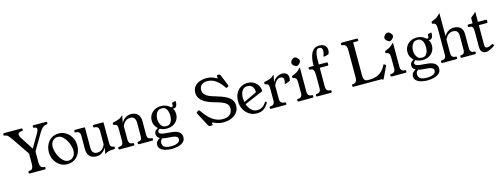

<svg xmlns="http://www.w3.org/2000/svg" viewBox="-17 -1645 7238 2776"><g transform="rotate(-15 3601.5 -257.5)"><path d="M653 -660Q666 -660 666 -647V-635Q666 -622.1 653 -622.1Q624 -622.1 596.5 -601.7Q569 -581.2 543 -538L398 -293Q394 -286 394 -276V-121Q394 -87 406.5 -62.5Q419 -38 453 -38H459Q472 -38 472 -25V-13Q472 0 459 0H231.5Q218.5 0 218.5 -13V-25Q218.5 -38 231.5 -38H236.5Q270.5 -38 283.5 -62.5Q296.5 -87 296.5 -121V-272Q296.5 -277 295.4 -280.5Q294.2 -284 291.5 -288L122 -538Q92.2 -582 71.2 -602Q50.1 -622 22 -622Q9 -622 9 -635V-647Q9 -660 22 -660H282.8Q296.8 -660 296.8 -647V-635Q296.8 -622 282.8 -622Q259.8 -622 240.8 -613Q221.8 -604 221.8 -581Q221.8 -572 225.6 -561.1Q229.5 -550.2 236.8 -538L381 -314.8L346.2 -301.5L485 -538Q504 -571.2 504 -593Q504 -622 464 -622Q450 -622 450 -635V-647Q450 -660 464 -660Z M792.8 11Q732.8 11 684 -20.9Q635.2 -52.8 606.6 -106.4Q578 -160 578 -224.2Q578 -287 602.8 -338.4Q627.5 -389.8 674.2 -420.4Q721 -451 786.2 -451Q831.2 -451 870.2 -432.5Q909.2 -414 938.5 -381.2Q967.8 -348.5 984.4 -306.1Q1001 -263.8 1001 -216Q1001 -153.2 976 -101.8Q951 -50.2 904.4 -19.6Q857.8 11 792.8 11ZM823.5 -33.8Q851 -33.8 874.9 -48.4Q898.8 -63 913.4 -90.6Q928 -118.2 928 -157Q928 -191.5 915.4 -234.4Q902.8 -277.2 879.9 -316.2Q857 -355.2 825.2 -380.8Q793.5 -406.2 755.5 -406.2Q712 -406.2 681.4 -372.6Q650.8 -339 650.8 -283Q650.8 -248.5 663.4 -205.8Q676 -163 698.9 -123.9Q721.8 -84.8 753.5 -59.2Q785.2 -33.8 823.5 -33.8Z M1229.8 11Q1200 11 1175 2.5Q1150 -6 1131.9 -23.6Q1113.8 -41.2 1103.6 -68Q1093.5 -94.8 1093.5 -130.2V-334Q1093.5 -369 1077 -385.5Q1060.5 -402 1028.5 -402H1026Q1013 -402 1013 -415V-427Q1013 -440 1026 -440H1165.2Q1173.8 -440 1173.8 -431.5V-129Q1173.8 -104.5 1181.2 -83.8Q1188.8 -63 1206.8 -50.6Q1224.8 -38.2 1255.5 -38.2Q1282.8 -38.2 1305.9 -50Q1329 -61.8 1345.8 -82.9Q1362.5 -104 1372.5 -131.2V-333.2Q1372.5 -368.2 1356.4 -385.1Q1340.2 -402 1308.2 -402H1305.8Q1292.5 -402 1292.5 -415V-427Q1292.5 -440 1307.2 -440H1444.2Q1453 -440 1453 -431.5V-142Q1453 -117.5 1456 -100.6Q1459 -83.8 1470 -74Q1481 -64.2 1505 -62Q1515.5 -61 1515.5 -50V-35.2Q1515.5 -24 1502.8 -24Q1477.8 -24 1453.4 -21.6Q1429 -19.2 1407.6 -12.5Q1386.2 -5.8 1370 7Q1365.8 11 1363 11H1361.8Q1359.8 11 1359.8 9.8Q1359.8 8.5 1362.4 -6.2Q1365 -21 1368.9 -42.6Q1372.8 -64.2 1376.2 -85.5Q1367.2 -65.2 1347.4 -42.9Q1327.5 -20.5 1298 -4.8Q1268.5 11 1229.8 11Z M1577.5 0Q1563 0 1563 -13V-25Q1563 -38 1576 -38H1578Q1610 -38 1626 -54.5Q1642 -71 1642 -106V-284.5Q1642 -309.2 1639 -325.6Q1636 -342 1625.1 -351.5Q1614.2 -361 1590 -363Q1579.2 -364 1579.2 -375V-390Q1579.2 -399.2 1592 -401Q1629.8 -407.2 1669.1 -421.6Q1708.5 -436 1729.5 -461.8Q1733.8 -466.2 1736.5 -466.2H1737.5Q1739.5 -466.2 1739.5 -465L1720.5 -357.5Q1729.5 -376.8 1748.9 -398.4Q1768.2 -420 1797.4 -435.5Q1826.5 -451 1865 -451Q1895 -451 1920 -442.6Q1945 -434.2 1963.2 -416.8Q1981.5 -399.2 1991.5 -373.1Q2001.5 -347 2001.5 -311V-106Q2001.5 -67.5 2017.8 -52.8Q2034 -38 2064.2 -38H2067.5Q2080.5 -38 2080.5 -25V-13Q2080.5 0 2067.5 0H1865.8Q1852.8 0 1852.8 -13V-25Q1852.8 -38 1865.8 -38H1869.5Q1892.2 -38 1906.6 -52.8Q1921 -67.5 1921 -106V-311Q1921 -349.2 1902.8 -375.5Q1884.5 -401.8 1839.2 -401.8Q1812 -401.8 1788.9 -390Q1765.8 -378.2 1749.2 -357Q1732.8 -335.8 1722.5 -308.5V-106.8Q1722.5 -71.8 1738.4 -54.9Q1754.2 -38 1784.5 -38H1787.2Q1800.2 -38 1800.2 -25V-13Q1800.2 0 1785.8 0Z M2316.8 -415.5Q2277.8 -415.5 2255.8 -394.4Q2233.8 -373.2 2224.4 -342.5Q2215 -311.8 2215 -282Q2215 -253.2 2224.4 -222.5Q2233.8 -191.8 2255.8 -170.6Q2277.8 -149.5 2316.8 -149.5Q2356 -149.5 2376 -170.6Q2396 -191.8 2403.5 -222.5Q2411 -253.2 2411 -282Q2411 -311.8 2403.5 -342.5Q2396 -373.2 2376 -394.4Q2356 -415.5 2316.8 -415.5ZM2233.2 -3Q2206.5 6.2 2194.2 24.1Q2182 42 2182 64.8Q2182 88.2 2192.6 107.4Q2203.2 126.5 2231.5 137.8Q2259.8 149 2312 149Q2371.8 149 2407.5 130.1Q2443.2 111.2 2443.2 78Q2443.2 53.8 2426 41.4Q2408.8 29 2378 24.1Q2347.2 19.2 2306 17.2Q2265.5 15.5 2226.2 7Q2187 -1.5 2161 -22.2Q2135 -43 2135 -81Q2135 -114 2159 -134.5Q2183 -155 2211 -163L2234 -144Q2228 -145 2215.5 -139.5Q2203 -134 2193 -124.4Q2183 -114.8 2183 -103.5Q2183 -86 2195.1 -75.8Q2207.2 -65.5 2236.2 -59.6Q2265.2 -53.8 2315.5 -51.5Q2354.5 -48.8 2389.9 -43.5Q2425.2 -38.2 2453.1 -25.9Q2481 -13.5 2497.2 9.1Q2513.5 31.8 2513.5 68.8Q2513.5 112.2 2483.2 138.5Q2453 164.8 2406.6 176.9Q2360.2 189 2311 189Q2258 189 2214 176.8Q2170 164.5 2144 140.2Q2118 116 2118 79Q2118 45 2139.8 22.2Q2161.5 -0.5 2194 -15.5ZM2316 -114Q2265.2 -114 2223.5 -135Q2181.8 -156 2157.1 -194Q2132.5 -232 2132.5 -282Q2132.5 -329 2155.2 -367Q2178 -405 2219.2 -428Q2260.5 -451 2316 -451Q2351.5 -451 2382.8 -439.8Q2414 -428.5 2437 -408.8Q2444 -403 2450.1 -399.1Q2456.2 -395.2 2464.2 -395.2Q2473.2 -395.2 2477.8 -402Q2482.2 -408.8 2482.2 -423.2V-441.2Q2482.2 -447.8 2485 -452.8Q2487.8 -457.8 2495.2 -458.8L2528.5 -466Q2532.5 -467 2535.5 -467Q2540.5 -467 2540.5 -454Q2540.5 -411 2523.6 -387.4Q2506.8 -363.8 2473.8 -370.5Q2489.2 -346.8 2494.2 -325.9Q2499.2 -305 2499.2 -282Q2499.2 -236 2476.6 -197.5Q2454 -159 2412.8 -136.5Q2371.5 -114 2316 -114Z M3312.8 -463.8Q3306.8 -460.8 3301.8 -460.8Q3294 -460.8 3286.8 -470.8Q3242 -541.8 3183 -583.9Q3124 -626 3056.2 -626Q3005.9 -626 2971.6 -600.8Q2937.2 -575.7 2937.2 -520.8Q2937.2 -490 2953 -467.9Q2968.8 -445.8 2993.6 -430.1Q3018.5 -414.5 3046.8 -404.2Q3075 -394 3100 -387Q3151 -372 3198.8 -355.2Q3246.5 -338.5 3285 -315Q3323.5 -291.5 3345.9 -257.8Q3368.2 -224.2 3368.2 -176.5Q3368.2 -121.5 3338.6 -79.4Q3309 -37.2 3254.9 -13.1Q3200.8 11 3127.2 11Q3087.2 11 3052.2 1Q3017.2 -9 2985.2 -25Q2978.2 -28 2972.2 -28Q2964.2 -28 2964.2 -19Q2964.2 -16 2966.2 -10Q2969.2 -3 2969.2 1Q2969.2 11 2954.2 11H2925.2Q2910 11 2903.2 -2L2794 -209.6Q2791 -214.6 2791 -219.5Q2791 -230.5 2800 -234.5L2818 -244.5Q2821 -246.5 2823.5 -247.5Q2826 -248.5 2829 -248.5Q2836 -248.5 2844 -237.5Q2884 -177.5 2928 -132.2Q2972 -87 3024.1 -61.9Q3076.2 -36.8 3138.2 -36.8Q3203.8 -36.8 3241 -69.9Q3278.2 -103 3278.2 -158Q3278.2 -201.5 3253.1 -227.1Q3228 -252.8 3182.4 -270.1Q3136.8 -287.5 3072.8 -305.5Q3029.8 -317.5 2989.1 -334.2Q2948.5 -351 2915.9 -374.5Q2883.2 -398 2864.2 -430.7Q2845.2 -463.5 2845.2 -508.5Q2845.2 -562.8 2874 -598.8Q2902.8 -634.8 2950.2 -652.9Q2997.8 -671 3053.2 -671Q3102.2 -671 3136.8 -658.5Q3171.2 -646 3189.2 -635Q3204.2 -627 3210.2 -627Q3214.2 -627 3214.2 -632Q3214.2 -637 3212.2 -644.5Q3210.2 -652 3210.2 -661Q3210.2 -674 3226.2 -674H3242.2Q3257.8 -674 3264.2 -659L3330.8 -495.9Q3333.8 -489 3333.8 -483Q3333.8 -479 3332.1 -476Q3330.5 -473 3324.8 -470Z M3807 -102.5Q3782 -53.5 3740.2 -21.2Q3698.5 11 3632 11Q3566.5 11 3516.9 -21.5Q3467.2 -54 3439.1 -107.5Q3411 -161 3411 -224Q3411 -285 3428.6 -328.5Q3446.2 -372 3475.2 -399Q3504.2 -426 3539.1 -438.5Q3574 -451 3607.8 -451Q3653 -451 3687 -435.1Q3721 -419.2 3743.1 -394.2Q3765.2 -369.2 3776.1 -340.9Q3787 -312.5 3787 -287.5Q3787 -285.5 3786.5 -283.1Q3786 -280.8 3784 -279.1Q3782 -277.5 3779 -276.5L3460.8 -141.8L3450.2 -172L3726 -303.5L3690 -253.5Q3698.8 -288.2 3692.1 -323.2Q3685.5 -358.2 3662.4 -381.9Q3639.2 -405.5 3596.8 -405.5Q3556.8 -405.5 3532.4 -382Q3508 -358.5 3498 -322.5Q3488 -286.5 3490 -248.8Q3492 -211 3503 -182.8L3502 -171.5Q3510.8 -135.5 3531.1 -103.8Q3551.5 -72 3581.5 -52.4Q3611.5 -32.8 3650 -32.8Q3689.5 -32.8 3723.6 -53.2Q3757.8 -73.8 3784.2 -117.8Q3788.2 -124.2 3793.5 -121.2L3805.8 -114Q3811.5 -110.5 3807 -102.5Z M3843.5 0Q3829 0 3829 -13V-25Q3829 -38 3842 -38H3844Q3876 -38 3892 -54.5Q3908 -71 3908 -106V-284.5Q3908 -309.2 3905 -325.6Q3902 -342 3891.1 -351.5Q3880.2 -361 3856 -363Q3845.2 -364 3845.2 -375V-390Q3845.2 -399.2 3858.2 -401Q3895.8 -407.2 3935.1 -421.6Q3974.5 -436 3995.5 -461.8Q3999.5 -466.2 4002.5 -466.2H4003.5Q4005.8 -466.2 4005.5 -465L3985.2 -357Q3995.2 -379.8 4015.6 -401.1Q4036 -422.5 4065.1 -436.8Q4094.2 -451 4130.5 -451Q4166.2 -451 4192 -430.4Q4217.8 -409.8 4217.8 -364.8Q4217.8 -341.8 4214.6 -331.6Q4211.5 -321.5 4201.5 -317.5L4145.5 -296.5Q4143.5 -295.5 4141.5 -295Q4139.5 -294.5 4137.5 -294.5Q4129.5 -294.5 4129.5 -302.5Q4129.5 -304.5 4130 -306.5Q4130.5 -308.5 4131.5 -310.5Q4136.5 -323.5 4138 -334.5Q4139.5 -345.5 4139.5 -354.5Q4139.5 -378.5 4126.4 -390.2Q4113.2 -402 4089.2 -402Q4067.8 -402 4048.4 -389.9Q4029 -377.8 4013.8 -356.5Q3998.5 -335.2 3988.5 -308.5V-106.8Q3988.5 -71.8 4008.4 -54.9Q4028.2 -38 4060.2 -38H4062.8Q4076 -38 4076 -25V-13Q4076 0 4061.2 0Z M4467.5 -38Q4480.5 -38 4480.5 -25V-13Q4480.5 0 4465.5 0H4257Q4242 0 4242 -13V-25Q4242 -38 4255 -38H4257Q4289 -38 4305 -54.5Q4321 -71 4321 -106V-259Q4321 -284 4318 -302.2Q4315 -320.5 4304 -332.2Q4293 -344 4269 -346Q4258 -347 4258 -358V-373Q4258 -378 4261.8 -380.1Q4265.5 -382.2 4271 -384Q4306.5 -397 4335.9 -414.5Q4365.2 -432 4391 -462.8Q4394.8 -467 4397.5 -467H4398.5Q4400.5 -467 4400.5 -465.8V-107Q4400.5 -72 4416.5 -55Q4432.5 -38 4464.5 -38ZM4361.7 -628.5Q4383.8 -628.5 4404.5 -606.7Q4426.2 -586 4426.2 -565Q4426.2 -544 4404.5 -523.3Q4383.8 -501.5 4361.8 -501.5Q4342 -501.5 4320 -523.2Q4298.2 -543.1 4298.2 -565.1Q4298.2 -586 4320 -606.7Q4340.8 -628.5 4361.7 -628.5Z M4599 -462.8Q4599 -501.8 4605.9 -544Q4612.8 -586.2 4629.2 -622.8Q4645.8 -659.2 4675.2 -681.6Q4704.8 -704 4750.8 -704Q4792.2 -704 4817.4 -689.6Q4842.5 -675.2 4853.2 -652.9Q4864 -630.5 4863.9 -605.6Q4863.8 -580.8 4855 -558.8Q4851 -545.8 4833 -541.8Q4817 -537.8 4806.2 -535.1Q4795.5 -532.5 4788.9 -531.2Q4782.2 -530 4780.2 -530Q4772.2 -530 4772.2 -535.6Q4772.2 -541.2 4774.8 -547Q4781.2 -560.2 4786 -581.1Q4790.8 -602 4789.9 -622.6Q4789 -643.2 4778.1 -657.1Q4767.2 -671 4742.2 -671Q4714.2 -671 4700.2 -645.5Q4686.2 -620 4681.8 -583Q4677.2 -546 4677.2 -513V-440H4795.2Q4808.2 -440 4808.2 -427V-404Q4808.2 -391 4795.2 -391H4677.2V-106Q4677.2 -71 4693.8 -54.5Q4710.2 -38 4742.2 -38Q4755.2 -38 4755.2 -25V-13Q4755.2 0 4742.2 0H4534Q4521 0 4521 -13V-25Q4521 -38 4534 -38Q4566 -38 4582 -54.5Q4598 -71 4598 -106V-302Q4598 -326 4595 -349Q4592 -372 4579 -387Q4566 -402 4534 -402Q4521 -402 4521 -415V-427Q4521 -440 4534 -440H4599Z M5605 -188Q5609.2 -186.2 5611.1 -184.6Q5613 -183 5613 -178Q5613 -177 5613 -175.5Q5613 -174 5611 -170L5528 4Q5524 12 5517 12Q5516 12 5513 10.5Q5510 9 5505 4Q5501 0 5487 0H5077Q5063 0 5063 -13V-25Q5063 -38 5077 -38Q5142 -38 5142 -121V-538Q5142 -621 5077 -621Q5063 -621 5063 -635V-646Q5063 -660 5077 -660H5300.2Q5317.2 -660 5317.2 -646V-635Q5317.2 -621 5301.2 -621H5239.2V-123.5Q5239.2 -39.5 5299.2 -39.5H5334.2Q5377.2 -39.5 5420.9 -51.9Q5464.5 -64.2 5503.8 -95.8Q5543 -127.2 5571 -184.2L5574 -190.2Q5577 -198.2 5584 -198.2Q5586 -198.2 5588.5 -197.4Q5591 -196.5 5592 -195.2Z M5860.5 -38Q5873.5 -38 5873.5 -25V-13Q5873.5 0 5858.5 0H5650Q5635 0 5635 -13V-25Q5635 -38 5648 -38H5650Q5682 -38 5698 -54.5Q5714 -71 5714 -106V-259Q5714 -284 5711 -302.2Q5708 -320.5 5697 -332.2Q5686 -344 5662 -346Q5651 -347 5651 -358V-373Q5651 -378 5654.8 -380.1Q5658.5 -382.2 5664 -384Q5699.5 -397 5728.9 -414.5Q5758.2 -432 5784 -462.8Q5787.8 -467 5790.5 -467H5791.5Q5793.5 -467 5793.5 -465.8V-107Q5793.5 -72 5809.5 -55Q5825.5 -38 5857.5 -38ZM5754.7 -628.5Q5776.8 -628.5 5797.5 -606.7Q5819.2 -586 5819.2 -565Q5819.2 -544 5797.5 -523.3Q5776.8 -501.5 5754.8 -501.5Q5735 -501.5 5713 -523.2Q5691.2 -543.1 5691.2 -565.1Q5691.2 -586 5713 -606.7Q5733.8 -628.5 5754.7 -628.5Z M6144.8 -415.5Q6105.8 -415.5 6083.8 -394.4Q6061.8 -373.2 6052.4 -342.5Q6043 -311.8 6043 -282Q6043 -253.2 6052.4 -222.5Q6061.8 -191.8 6083.8 -170.6Q6105.8 -149.5 6144.8 -149.5Q6184 -149.5 6204 -170.6Q6224 -191.8 6231.5 -222.5Q6239 -253.2 6239 -282Q6239 -311.8 6231.5 -342.5Q6224 -373.2 6204 -394.4Q6184 -415.5 6144.8 -415.5ZM6061.2 -3Q6034.5 6.2 6022.2 24.1Q6010 42 6010 64.8Q6010 88.2 6020.6 107.4Q6031.2 126.5 6059.5 137.8Q6087.8 149 6140 149Q6199.8 149 6235.5 130.1Q6271.2 111.2 6271.2 78Q6271.2 53.8 6254 41.4Q6236.8 29 6206 24.1Q6175.2 19.2 6134 17.2Q6093.5 15.5 6054.2 7Q6015 -1.5 5989 -22.2Q5963 -43 5963 -81Q5963 -114 5987 -134.5Q6011 -155 6039 -163L6062 -144Q6056 -145 6043.5 -139.5Q6031 -134 6021 -124.4Q6011 -114.8 6011 -103.5Q6011 -86 6023.1 -75.8Q6035.2 -65.5 6064.2 -59.6Q6093.2 -53.8 6143.5 -51.5Q6182.5 -48.8 6217.9 -43.5Q6253.2 -38.2 6281.1 -25.9Q6309 -13.5 6325.2 9.1Q6341.5 31.8 6341.5 68.8Q6341.5 112.2 6311.2 138.5Q6281 164.8 6234.6 176.9Q6188.2 189 6139 189Q6086 189 6042 176.8Q5998 164.5 5972 140.2Q5946 116 5946 79Q5946 45 5967.8 22.2Q5989.5 -0.5 6022 -15.5ZM6144 -114Q6093.2 -114 6051.5 -135Q6009.8 -156 5985.1 -194Q5960.5 -232 5960.5 -282Q5960.5 -329 5983.2 -367Q6006 -405 6047.2 -428Q6088.5 -451 6144 -451Q6179.5 -451 6210.8 -439.8Q6242 -428.5 6265 -408.8Q6272 -403 6278.1 -399.1Q6284.2 -395.2 6292.2 -395.2Q6301.2 -395.2 6305.8 -402Q6310.2 -408.8 6310.2 -423.2V-441.2Q6310.2 -447.8 6313 -452.8Q6315.8 -457.8 6323.2 -458.8L6356.5 -466Q6360.5 -467 6363.5 -467Q6368.5 -467 6368.5 -454Q6368.5 -411 6351.6 -387.4Q6334.8 -363.8 6301.8 -370.5Q6317.2 -346.8 6322.2 -325.9Q6327.2 -305 6327.2 -282Q6327.2 -236 6304.6 -197.5Q6282 -159 6240.8 -136.5Q6199.5 -114 6144 -114Z M6619.5 -38Q6632.5 -38 6632.5 -25V-13Q6632.5 0 6617.5 0H6409Q6394 0 6394 -13V-25Q6394 -38 6407 -38H6409Q6441 -38 6457 -54.5Q6473 -71 6473 -106V-496Q6473 -521 6470 -539.2Q6467 -557.5 6456 -569.2Q6445 -581 6421 -583Q6410 -584 6410 -595V-610Q6410 -615 6413.8 -617.1Q6417.5 -619.2 6423 -621Q6458.5 -634 6487.9 -651.5Q6517.2 -669 6543 -699.8Q6546.8 -704 6549.5 -704H6550.5Q6552.5 -704 6552.5 -702.8V-359.8Q6561.5 -379 6580.9 -400.1Q6600.2 -421.2 6629.2 -436.1Q6658.2 -451 6696.2 -451Q6731.2 -451 6762.2 -438.8Q6793.2 -426.5 6812.9 -396.5Q6832.5 -366.5 6832.5 -314V-106Q6832.5 -71 6849 -54.5Q6865.5 -38 6897.5 -38H6899.5Q6912.5 -38 6912.5 -25V-13Q6912.5 0 6899.5 0H6696.5Q6683.5 0 6683.5 -13V-25Q6683.5 -38 6696.5 -38H6700.8Q6724.8 -38 6738.9 -54.5Q6753 -71 6753 -106V-311Q6753 -355.8 6734.8 -378.8Q6716.5 -401.8 6670.2 -401.8Q6643.5 -401.8 6620.5 -390.5Q6597.5 -379.2 6580.6 -358.2Q6563.8 -337.2 6552.5 -309.2V-107Q6552.5 -72 6568.5 -55Q6584.5 -38 6616.5 -38Z M7192 -60.8Q7194.2 -57 7194.2 -52.8Q7194.2 -47.8 7187.2 -43.8L7161.2 -26.8Q7137.2 -11.8 7111.1 -0.4Q7085 11 7055 11Q7033.5 11 7016 0.5Q6998.5 -10 6988.2 -31.2Q6978 -52.5 6978 -85V-323.8Q6978 -344 6975 -361.8Q6972 -379.5 6959 -390.8Q6946 -402 6914 -402Q6901 -402 6901 -415V-427Q6901 -440 6914 -440H6978V-514Q6978 -523.5 6986 -530Q7005.2 -545.5 7021.4 -557.6Q7037.5 -569.8 7052 -588Q7052.2 -590 7055.2 -590H7057.2Q7058.2 -590 7058.2 -587V-440H7176.2Q7190.2 -440 7190.2 -427V-404Q7190.2 -391 7176.2 -391H7058.2V-91.8Q7058.2 -65.2 7068.8 -57.1Q7079.2 -49 7095.2 -49Q7110.2 -49 7131 -56.4Q7151.8 -63.8 7165.8 -72.8Q7168.8 -74.8 7171.6 -76Q7174.5 -77.2 7176.5 -77.2Q7182.5 -77.2 7185.5 -71Z"/></g></svg>

Font: Young Serif Light
Style: Regular
Weight: 300
Designer: Bastien Sozeau
Foundry: NBR — Bastien Sozeau
Version: Version 5.001